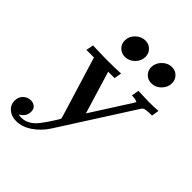

<svg xmlns="http://www.w3.org/2000/svg" viewBox="-246 -816 1146 1146"><g transform="rotate(45 327.0 -243.0)"><path d="M2.9 121.1Q2.9 87.9 23.4 68.8Q43.9 49.8 70.8 49.8Q90.8 49.8 105.5 61.5Q120.1 73.2 120.1 97.2Q120.1 119.1 108.2 136Q96.2 152.8 79.1 160.2Q87.9 164.1 102.1 164.1Q160.2 164.1 205.1 106.9Q214.8 94.7 232.9 68.4Q251 42 263.4 21.5Q275.9 1 275.9 -1Q275.9 -4.9 272.9 -14.2L155.8 -397H91.8L101.1 -443.8Q211.9 -440.9 212.9 -440.9Q292 -440.9 337.9 -443.8L330.1 -397H275.9L357.9 -127L516.1 -375L522.9 -388.2Q506.8 -397 476.1 -397L483.9 -443.8Q546.9 -440.9 574.2 -440.9Q616.2 -440.9 653.8 -443.8L646 -397Q615.2 -397 599.6 -394.5Q584 -392.1 579.1 -388.4Q574.2 -384.8 568.8 -376L274.9 84Q242.7 133.8 194.3 167Q146 200.2 96.2 200.2Q55.2 200.2 29.1 177.7Q2.9 155.3 2.9 121.1ZM69.8 153.8ZM74.2 157.2ZM213.9 -599.1Q213.9 -634.3 241 -660.2Q268.1 -686 301.8 -686Q331.5 -686 351.3 -666Q371.1 -646 371.1 -617.2Q371.1 -583 345 -556.4Q318.8 -529.8 283.2 -529.8Q254.4 -529.8 234.1 -549.6Q213.9 -569.3 213.9 -599.1ZM438 -598.1Q438 -632.3 464.6 -659.2Q491.2 -686 525.9 -686Q555.7 -686 575 -666Q594.2 -646 594.2 -617.2Q594.2 -583 568.1 -556.4Q542 -529.8 506.8 -529.8Q477.1 -529.8 457.5 -549.6Q438 -569.3 438 -598.1Z"/></g></svg>

Font: CMU Serif Extra
Style: BoldSlanted
Weight: 700
Italic angle: -9.46001°
Version: Version 0.7.0